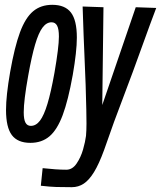

<svg xmlns="http://www.w3.org/2000/svg" viewBox="-20 -580 668 797"><path d="M149.5 191 157 118Q215 124.5 255.5 124.5Q280.5 124.5 298 98.8Q315.5 73 324.8 40.5Q334 8 337 -16Q339 -38 339 -67.5Q339 -113.5 336 -208.5L335.5 -227.5Q328.5 -401 328.5 -399Q328 -406.5 327 -436Q326 -465.5 323 -553L409.5 -550L404.5 -144L543.5 -550L628.5 -547Q604 -482.5 574 -399L532 -283.5Q473.5 -129 453.5 -74.2Q433.5 -19.5 412 43Q391 100.5 370.5 134Q350 167.5 327.8 182.2Q305.5 197 278 197Q238 197 213.2 196.2Q188.5 195.5 149.5 191ZM5 -123.5Q5 -182.5 22 -280.5Q40.5 -385.5 63 -446Q85.5 -506.5 117.5 -533.2Q149.5 -560 197 -560Q250 -560 274.5 -528Q299 -496 299 -424Q299 -366.5 282 -269Q263 -163 240.2 -102.2Q217.5 -41.5 185.5 -14.2Q153.5 13 106 13Q53.5 13 29.2 -19.2Q5 -51.5 5 -123.5ZM206 -277.5Q224.5 -384 224.5 -428.5Q224.5 -459.5 217 -473.5Q209.5 -487.5 194 -487.5Q173 -487.5 156.5 -465.5Q140 -443.5 125.8 -395.2Q111.5 -347 97 -265.5Q78.5 -162.5 78.5 -114Q78.5 -84 85.8 -70.8Q93 -57.5 108 -57.5Q129.5 -57.5 146 -79.2Q162.5 -101 177 -149Q191.5 -197 206 -277.5Z"/></svg>

Font: JuliaMono Italic
Style: Regular
Weight: 400
Italic angle: -9°
Monospace: yes
Designer: cormullion
Foundry: corm
Version: Version 0.049; ttfautohint (v1.8.4)